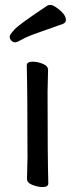

<svg xmlns="http://www.w3.org/2000/svg" viewBox="-20 -739 303 775"><path d="M152 16Q133 16 111 7.5Q89 -1 89 -17L91 -105Q91 -368 88 -475Q88 -490 112 -490Q131 -490 152.5 -481.5Q174 -473 174 -457L172 -368Q172 -105 175 1Q175 16 152 16ZM19 -591Q19 -599 39 -620.5Q59 -642 172 -717Q176 -719 184 -719Q193 -719 207 -709Q246 -682 246 -659Q246 -648 235 -643Q186 -625 138 -608.5Q90 -592 69.5 -580Q49 -568 41 -568Q33 -568 26 -575Q19 -582 19 -591Z"/></svg>

Font: LXGW WenKai Lite Medium
Style: Regular
Weight: 500
Designer: LXGW / Fontworks Inc.
Foundry: LXGW / Fontworks Inc.
Version: Version 1.511; March 25, 2025